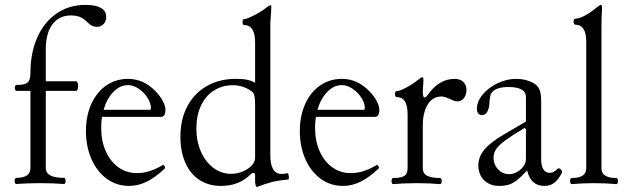

<svg xmlns="http://www.w3.org/2000/svg" viewBox="-20 -746 2560 782"><path d="M39.6 -9.3Q39.6 -14.2 41.3 -17.8Q43 -21.5 45.9 -21.5Q104 -21.5 104 -61.5V-376H46.9Q43.9 -376 42.2 -379.4Q40.5 -382.8 40.5 -388.2Q40.5 -393.1 42.2 -396.5Q43.9 -399.9 46.9 -399.9Q69.3 -399.9 81.5 -404.1Q93.8 -408.2 98.9 -418.9Q104 -429.7 104 -449.7Q104 -531.2 132.1 -594Q160.2 -656.7 210.9 -691.4Q261.7 -726.1 327.6 -726.1Q369.1 -726.1 390.9 -713.9Q412.6 -701.7 412.6 -677.7Q412.6 -659.7 401.9 -648.2Q391.1 -636.7 374.5 -636.7Q363.8 -636.7 354.2 -641.4Q344.7 -646 333 -658.2Q320.3 -671.4 304.7 -677.2Q289.1 -683.1 268.6 -683.1Q220.7 -683.1 193.6 -647Q166.5 -610.8 166.5 -545.9V-415H290Q293.9 -415 295.9 -409.2Q297.9 -403.3 297.9 -395Q297.9 -387.2 295.9 -381.6Q293.9 -376 290 -376H166.5V-61.5Q166.5 -21.5 241.2 -21.5Q244.1 -21.5 245.6 -17.8Q247.1 -14.2 247.1 -9.3Q247.1 -3.9 245.6 -0.2Q244.1 3.4 241.2 3.4Q195.3 0 143.6 0Q91.8 0 45.9 3.4Q43 3.4 41.3 -0.2Q39.6 -3.9 39.6 -9.3Z M330.1 -212.4Q330.1 -273.9 351.8 -322.3Q373.5 -370.6 412.6 -397.7Q451.7 -424.8 501.5 -424.8Q565.9 -424.8 614.7 -373Q632.8 -354 643.3 -334Q653.8 -314 653.8 -298.8Q653.8 -270 635.3 -270H395.5Q392.1 -250 392.1 -226.1Q392.1 -172.4 410.6 -130.4Q429.2 -88.4 462.2 -64.7Q495.1 -41 537.1 -41Q563.5 -41 588.1 -48.6Q612.8 -56.2 642.1 -73.2Q645 -75.2 648.7 -71.5Q652.3 -67.9 652.3 -63.5Q652.3 -61 650.4 -59.1Q611.8 -22.5 576.9 -5.6Q542 11.2 505.4 11.2Q455.1 11.2 415.3 -17.6Q375.5 -46.4 352.8 -97.4Q330.1 -148.4 330.1 -212.4ZM590.8 -298.8Q594.7 -298.8 594.7 -306.2Q594.7 -326.7 580.3 -348.6Q565.9 -370.6 544.2 -385Q522.5 -399.4 501.5 -399.4Q468.8 -399.4 441.9 -371.8Q415 -344.2 401.9 -298.8Z M1156.7 -22Q1156.7 -15.1 1153.8 -15.1Q1116.7 -11.7 1089.1 -4.9Q1061.5 2 1026.4 15.6Q1023.4 15.6 1021.2 8.8Q1019 2 1019 -8.8V-30.8Q1019 -42 1013.7 -42Q1006.8 -42 1000 -35.2Q953.6 11.2 879.9 11.2Q829.6 11.2 792.2 -13.2Q754.9 -37.6 734.9 -83Q714.8 -128.4 714.8 -189.9Q714.8 -259.8 742.9 -313Q771 -366.2 822.3 -395.5Q873.5 -424.8 940.4 -424.8Q968.8 -424.8 986.6 -421.1Q1004.4 -417.5 1019 -408.7V-573.2Q1019 -644 974.1 -644Q971.2 -644 969.5 -647.5Q967.8 -650.9 967.8 -656.2Q967.8 -661.1 969.5 -664.6Q971.2 -668 974.1 -668Q983.9 -668 1014.6 -683.6Q1045.4 -699.2 1060.1 -711.4Q1068.4 -718.3 1074.2 -721.4Q1080.1 -724.6 1083 -724.6Q1085 -724.6 1085 -722.7Q1085 -704.6 1082.5 -672.9Q1081.1 -659.2 1081.1 -645V-112.8Q1081.1 -75.7 1092.5 -56.6Q1104 -37.6 1125.5 -37.6Q1138.7 -37.6 1151.4 -40.5Q1153.3 -41 1155 -34.4Q1156.7 -27.8 1156.7 -22ZM921.4 -38.1Q939.9 -38.1 958 -43.7Q976.1 -49.3 991.2 -60.1Q1019 -79.1 1019 -105V-321.8Q1019 -363.3 1007.3 -372.1Q972.2 -398.9 929.2 -398.9Q884.8 -398.9 850.8 -377Q816.9 -355 798.3 -315.2Q779.8 -275.4 779.8 -223.1Q779.8 -170.9 798.3 -128.7Q816.9 -86.4 849.1 -62.3Q881.3 -38.1 921.4 -38.1Z M1201.2 -212.4Q1201.2 -273.9 1222.9 -322.3Q1244.6 -370.6 1283.7 -397.7Q1322.8 -424.8 1372.6 -424.8Q1437 -424.8 1485.8 -373Q1503.9 -354 1514.4 -334Q1524.9 -314 1524.9 -298.8Q1524.9 -270 1506.3 -270H1266.6Q1263.2 -250 1263.2 -226.1Q1263.2 -172.4 1281.7 -130.4Q1300.3 -88.4 1333.3 -64.7Q1366.2 -41 1408.2 -41Q1434.6 -41 1459.2 -48.6Q1483.9 -56.2 1513.2 -73.2Q1516.1 -75.2 1519.8 -71.5Q1523.4 -67.9 1523.4 -63.5Q1523.4 -61 1521.5 -59.1Q1482.9 -22.5 1448 -5.6Q1413.1 11.2 1376.5 11.2Q1326.2 11.2 1286.4 -17.6Q1246.6 -46.4 1223.9 -97.4Q1201.2 -148.4 1201.2 -212.4ZM1461.9 -298.8Q1465.8 -298.8 1465.8 -306.2Q1465.8 -326.7 1451.4 -348.6Q1437 -370.6 1415.3 -385Q1393.6 -399.4 1372.6 -399.4Q1339.8 -399.4 1313 -371.8Q1286.1 -344.2 1272.9 -298.8Z M1595.2 -350.6Q1592.3 -350.6 1590.3 -354.2Q1588.4 -357.9 1588.4 -362.8Q1588.4 -367.7 1590.3 -371.3Q1592.3 -375 1595.2 -375Q1608.4 -375 1637 -390.6Q1665.5 -406.2 1682.6 -420.9Q1695.3 -431.2 1700.2 -431.2Q1704.6 -431.2 1704.6 -417.5L1703.6 -400.4Q1702.1 -385.3 1702.1 -372.6Q1702.1 -349.1 1709 -349.1Q1714.8 -349.1 1722.2 -359.4Q1767.6 -424.8 1832 -424.8Q1854 -424.8 1866.9 -412.4Q1879.9 -399.9 1879.9 -379.9Q1879.9 -359.9 1869.4 -346.4Q1858.9 -333 1842.8 -333Q1833 -333 1815.9 -341.3Q1790.5 -353 1778.8 -353Q1741.7 -353 1721.9 -320.1Q1702.1 -287.1 1702.1 -236.8V-60.5Q1702.1 -38.6 1720.5 -29.8Q1738.8 -21 1772.5 -21Q1775.4 -21 1777.3 -17.3Q1779.3 -13.7 1779.3 -8.8Q1779.3 -3.9 1777.3 0Q1775.4 3.9 1772.5 3.9Q1730 0 1676.8 0Q1623.5 0 1581.1 3.9Q1578.1 3.9 1576.4 0.2Q1574.7 -3.4 1574.7 -8.8Q1574.7 -13.7 1576.4 -17.3Q1578.1 -21 1581.1 -21Q1612.3 -21 1626.2 -29.3Q1640.1 -37.6 1640.1 -60.5V-281.2Q1640.1 -350.6 1595.2 -350.6Z M1928.2 -72.8Q1928.2 -106.9 1953.1 -137Q1978 -167 2033.7 -199.2L2122.1 -251V-351.1Q2122.1 -391.6 2050.8 -391.6Q2000 -391.6 1982.4 -368.2Q1975.1 -359.4 1973.1 -324.2Q1972.2 -303.2 1964.1 -290.3Q1956.1 -277.3 1943.8 -277.3Q1922.4 -277.3 1922.4 -302.7Q1922.4 -332.5 1945.8 -360.8Q1969.2 -389.2 2006.6 -407Q2043.9 -424.8 2083 -424.8Q2122.6 -424.8 2153.3 -407.2Q2169.4 -397.9 2176.8 -382.3Q2184.1 -366.7 2184.1 -335V-97.2Q2184.1 -70.3 2193.1 -56.2Q2202.1 -42 2219.2 -42Q2227.5 -42 2234.9 -45.9Q2242.2 -49.8 2252 -59.1Q2254.9 -62 2259.8 -59.3Q2264.6 -56.6 2267.6 -51.5Q2270.5 -46.4 2269 -43Q2256.3 -17.6 2239.7 -3.2Q2223.1 11.2 2197.3 11.2Q2141.6 11.2 2127 -51.8Q2103 -25.9 2086.2 -12.7Q2069.3 0.5 2052.7 5.9Q2036.1 11.2 2013.7 11.2Q1975.1 11.2 1951.7 -12Q1928.2 -35.2 1928.2 -72.8ZM2053.2 -36.6Q2070.3 -36.6 2086.2 -45.7Q2102.1 -54.7 2112.1 -68.8Q2122.1 -83 2122.1 -98.1V-220.2L2116.2 -224.6Q2065.4 -194.3 2038.8 -174.8Q2012.2 -155.3 2001.2 -139.2Q1990.2 -123 1990.2 -104.5Q1990.2 -85.9 1998.5 -70.3Q2006.8 -54.7 2021.5 -45.7Q2036.1 -36.6 2053.2 -36.6Z M2301.8 -8.8Q2301.8 -13.7 2303.7 -17.3Q2305.7 -21 2308.6 -21Q2367.7 -21 2367.7 -60.5V-576.2Q2367.7 -645.5 2322.8 -645.5Q2319.8 -645.5 2317.9 -649.2Q2315.9 -652.8 2315.9 -657.7Q2315.9 -662.6 2317.9 -666.3Q2319.8 -669.9 2322.8 -669.9Q2337.9 -669.9 2360.6 -681.6Q2383.3 -693.4 2406.7 -712.9Q2422.4 -726.1 2427.7 -726.1Q2432.1 -726.1 2432.1 -712.4Q2429.7 -677.7 2429.7 -640.1V-60.5Q2429.7 -21 2490.2 -21Q2493.7 -21 2495.4 -17.3Q2497.1 -13.7 2497.1 -8.8Q2497.1 -3.4 2495.4 0.2Q2493.7 3.9 2490.2 3.9Q2449.7 0 2399.4 0Q2349.1 0 2308.6 3.9Q2305.7 3.9 2303.7 0Q2301.8 -3.9 2301.8 -8.8Z"/></svg>

Font: JuniusX Light
Style: Regular
Weight: 300
Designer: Peter S. Baker
Foundry: Briery Creek Software
Version: Version 1.008